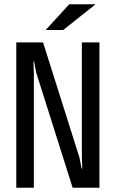

<svg xmlns="http://www.w3.org/2000/svg" viewBox="-20 -892 540 896"><path d="M319 -16 149 -553 139 -605H136L138 -550V-16H56V-694H181L351 -156L361 -105H364L362 -159V-694H444V-16ZM303 -872H426L275 -752H193Z"/></svg>

Font: D2Coding
Style: Regular
Weight: 400
Monospace: yes
Designer: Yong-Rak Park; Jeong-Hwan Yoon; Sang-Min Lee;
Foundry: NHN Corporation
Version: Version 1.3.2; Build 20180524